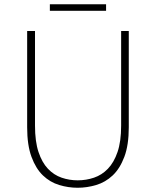

<svg xmlns="http://www.w3.org/2000/svg" viewBox="-20 -872 733 905"><path d="M346 13Q302 13 259 0Q216 -13 182.5 -45Q149 -77 128.5 -132.5Q108 -188 108 -272V-726H145V-280Q145 -205 161.5 -155.5Q178 -106 206 -76.5Q234 -47 270.5 -34.5Q307 -22 346 -22Q386 -22 423 -34.5Q460 -47 488.5 -76.5Q517 -106 534 -155.5Q551 -205 551 -280V-726H587V-272Q587 -188 566 -132.5Q545 -77 511 -45Q477 -13 433.5 0Q390 13 346 13ZM480 -852V-821H215V-852Z"/></svg>

Font: Kinto Sans Thin
Style: Regular
Weight: 100
Designer: Authors: Ryoko NISHIZUKA  (kana & ideographs); Paul D. Hunt (Latin, Greek & Cyrillic); Wenlong ZHANG  (bopomofo); Sandol
Foundry: Adobe Systems Incorporated, ookami Inc.
Version: Version 0.001